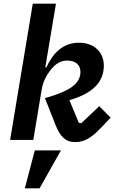

<svg xmlns="http://www.w3.org/2000/svg" viewBox="-20 -760 640 1043"><path d="M115 263H195L311 57H169ZM35 0H161L206 -271C214 -319 233 -352 255 -380C284 -417 312 -431 345 -431C392 -431 417 -406 417 -369C417 -305 357 -264 224 -227L283 -78C306 -20 335 12 389 12C438 12 478 -13 524 -61L581 -121L519 -183L422 -91L408 -93L357 -216C490 -254 544 -319 544 -404C544 -475 493 -528 409 -528C322 -528 267 -471 232 -394H226L284 -740H158Z"/></svg>

Font: IBM Plex Mono SmBld
Style: Italic
Weight: 600
Italic angle: -9.5°
Monospace: yes
Designer: Mike Abbink, Paul van der Laan, Pieter van Rosmalen
Foundry: Bold Monday
Version: Version 2.004